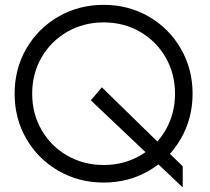

<svg xmlns="http://www.w3.org/2000/svg" viewBox="-20 -740 866 793"><path d="M355.1 -325.7 400.7 -379.4 734.7 -53.1V31.4L733.2 32.7ZM40.4 -353Q40.4 -456 88.9 -539.5Q137.4 -623 221.4 -671.5Q305.4 -720 408.4 -720Q510.4 -720 594.4 -671.5Q678.4 -623 726.9 -539Q775.4 -455 775.4 -353Q775.4 -251 726.9 -167Q678.4 -83 594.4 -34.5Q510.4 14 408.4 14Q305.4 14 221.4 -34.5Q137.4 -83 88.9 -166.5Q40.4 -250 40.4 -353ZM702.9 -353Q702.9 -435.7 664.1 -502.8Q625.4 -570 558.3 -608.7Q491.2 -647.5 408.3 -647.5Q325.5 -647.5 257.9 -608.7Q190.4 -570 151.7 -502.8Q112.9 -435.7 112.9 -353Q112.9 -270.3 151.7 -203.2Q190.4 -136 257.9 -97.3Q325.5 -58.5 408.3 -58.5Q491.2 -58.5 558.3 -97.3Q625.4 -136 664.1 -203.2Q702.9 -270.3 702.9 -353Z"/></svg>

Font: Lineal Thin
Style: Regular
Weight: 200
Designer: Created by Frank Adebiaye with contributions from Anton Moglia & Ariel Martín Pérez
Created by Frank ADEBIAYE with FontF
Foundry: Velvetyne Type Foundry
Version: Version 2.000;Glyphs 3.2 (3227)